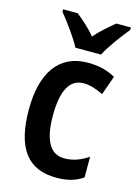

<svg xmlns="http://www.w3.org/2000/svg" viewBox="-118 -831 651 906"><g transform="rotate(15 207.5 -378.0)"><path d="M178 -606H303C325 -650 374 -715 406 -754V-766H335C304 -740 272 -715 240 -677C210 -713 173 -745 146 -766H75V-754C108 -714 156 -648 178 -606ZM249 10C300 10 341 0 378 -26V-127C340 -102 306 -88 261 -88C193 -88 158 -149 158 -269C158 -391 191 -454 260 -454C290 -454 321 -444 356 -427L389 -520C356 -539 314 -553 254 -553C113 -553 41 -447 41 -268C41 -79 109 10 249 10Z"/></g></svg>

Font: Noto Sans Gujarati UI Condensed SemiBold
Style: Regular
Weight: 600
Width: 3
Designer: Jelle Bosma - Monotype Design Team, Universal Thirst
Foundry: Monotype Imaging Inc.
Version: Version 2.106